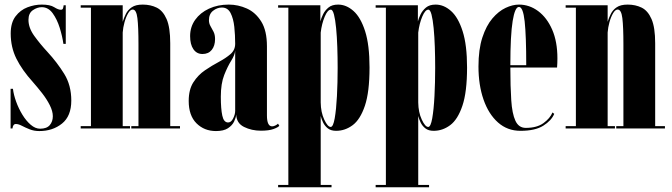

<svg xmlns="http://www.w3.org/2000/svg" viewBox="-20 -546 2857 816"><path d="M147 11Q124.5 11 105.8 3.5Q87 -4 72.8 -11.5Q58.5 -19 47.5 -19Q35 -19 33 0H25V-168.5H35Q38 -143.5 48.5 -114.2Q59 -85 75 -58.8Q91 -32.5 110.5 -15.8Q130 1 150.5 1Q178.5 1 191.5 -14.2Q204.5 -29.5 204.5 -52Q204.5 -73.5 191.5 -99.2Q178.5 -125 158.8 -150.2Q139 -175.5 120 -197Q73.5 -248.5 49.5 -297Q25.5 -345.5 25.5 -403.5Q25.5 -449.5 46 -476.5Q66.5 -503.5 96.8 -515Q127 -526.5 157.5 -526.5Q193 -526.5 210.2 -515.5Q227.5 -504.5 238.5 -504.5Q245.5 -504.5 247.5 -509.8Q249.5 -515 250.5 -523.5H259.5V-359.5H249.5Q245 -391.5 233.8 -427.8Q222.5 -464 203.8 -489.8Q185 -515.5 157.5 -515.5Q138.5 -515.5 119.8 -502.8Q101 -490 101 -461.5Q101 -427.5 125.8 -393.2Q150.5 -359 182 -325Q223 -280.5 253 -232Q283 -183.5 283 -118.5Q283 -52.5 243.5 -20.8Q204 11 147 11Z M323 0V-10H366.5V-513.5H323V-523.5H501.5V-453.5Q506.5 -469.5 514.8 -486.5Q523 -503.5 539.8 -515Q556.5 -526.5 586.5 -526.5Q620 -526.5 646.2 -513.5Q672.5 -500.5 688 -465Q703.5 -429.5 703.5 -362V-10H745V0H538V-10H568.5V-357.5Q568.5 -432 564 -468.8Q559.5 -505.5 544 -505.5Q534 -505.5 524.8 -490Q515.5 -474.5 509.2 -451.8Q503 -429 501.5 -408V-10H532.5V0Z M898 11Q848 11 815 -22Q782 -55 782 -117Q782 -165.5 802 -196.5Q822 -227.5 851.5 -247.5Q881 -267.5 910.5 -283.2Q940 -299 959.8 -316.2Q979.5 -333.5 979.5 -360Q979.5 -396.5 975.8 -431.8Q972 -467 960 -490.5Q948 -514 923 -514Q903 -514 885.5 -500.2Q868 -486.5 868 -460Q868 -446.5 874.5 -435.2Q881 -424 887.5 -411.2Q894 -398.5 894 -380Q894 -351.5 880 -334Q866 -316.5 840.5 -316.5Q816 -316.5 802 -336.8Q788 -357 788 -392.5Q788 -431.5 809.5 -461.8Q831 -492 868.2 -509.2Q905.5 -526.5 952 -526.5Q992 -526.5 1029.2 -509.8Q1066.5 -493 1090.5 -454.2Q1114.5 -415.5 1114.5 -349V-55.5Q1114.5 -9 1136.5 -9Q1143 -9 1150.5 -12.8Q1158 -16.5 1161.5 -20.5L1167 -11.5Q1162.5 -5 1142.8 2.2Q1123 9.5 1089 9.5Q1049.5 9.5 1017.2 -6.5Q985 -22.5 984 -59Q982.5 -45.5 974.8 -29.2Q967 -13 948.8 -1Q930.5 11 898 11ZM949.5 -25.5Q962.5 -25.5 971 -42.8Q979.5 -60 979.5 -75V-331Q978 -312.5 962.8 -288.2Q947.5 -264 933 -227.5Q918.5 -191 918.5 -135Q918.5 -83.5 924.8 -54.5Q931 -25.5 949.5 -25.5Z M1162 250V240H1205.5V-513.5H1162V-523.5H1341.5V-455Q1345 -468.5 1353 -485Q1361 -501.5 1376 -514Q1391 -526.5 1417 -526.5Q1452 -526.5 1482.5 -499.2Q1513 -472 1531.8 -413.2Q1550.5 -354.5 1550.5 -259Q1550.5 -155 1530.8 -96.5Q1511 -38 1478.8 -14Q1446.5 10 1408.5 10Q1386.5 10 1373.2 -0.5Q1360 -11 1353 -25.8Q1346 -40.5 1343 -53V240H1389V250ZM1385.5 -6.5Q1396 -6.5 1402.5 -43.2Q1409 -80 1412 -137.5Q1415 -195 1415 -257.5Q1415 -302.5 1413.5 -346.5Q1412 -390.5 1408.5 -426.5Q1405 -462.5 1399.5 -483.8Q1394 -505 1386 -505Q1372.5 -505 1360 -475.2Q1347.5 -445.5 1343 -407.5V-110.5Q1343.5 -69 1358 -37.8Q1372.5 -6.5 1385.5 -6.5Z M1576.5 250V240H1620V-513.5H1576.5V-523.5H1756V-455Q1759.5 -468.5 1767.5 -485Q1775.5 -501.5 1790.5 -514Q1805.5 -526.5 1831.5 -526.5Q1866.5 -526.5 1897 -499.2Q1927.5 -472 1946.2 -413.2Q1965 -354.5 1965 -259Q1965 -155 1945.2 -96.5Q1925.5 -38 1893.2 -14Q1861 10 1823 10Q1801 10 1787.8 -0.5Q1774.5 -11 1767.5 -25.8Q1760.5 -40.5 1757.5 -53V240H1803.5V250ZM1800 -6.5Q1810.5 -6.5 1817 -43.2Q1823.5 -80 1826.5 -137.5Q1829.5 -195 1829.5 -257.5Q1829.5 -302.5 1828 -346.5Q1826.5 -390.5 1823 -426.5Q1819.5 -462.5 1814 -483.8Q1808.5 -505 1800.5 -505Q1787 -505 1774.5 -475.2Q1762 -445.5 1757.5 -407.5V-110.5Q1758 -69 1772.5 -37.8Q1787 -6.5 1800 -6.5Z M2192 10Q2136.5 10 2096.5 -25.5Q2056.5 -61 2035 -122.8Q2013.5 -184.5 2013.5 -263.5Q2013.5 -336 2030 -386.5Q2046.5 -437 2072.8 -467.8Q2099 -498.5 2128.8 -512.5Q2158.5 -526.5 2185.5 -526.5Q2230 -526.5 2267.2 -498.8Q2304.5 -471 2326.8 -420Q2349 -369 2349 -298Q2349 -278.5 2347.5 -259H2149Q2149 -178 2152.8 -120.5Q2156.5 -63 2170.5 -32.8Q2184.5 -2.5 2214.5 -2.5Q2262 -2.5 2290 -23Q2318 -43.5 2328 -68L2335.5 -62Q2323.5 -33.5 2289 -11.8Q2254.5 10 2192 10ZM2185.5 -516.5Q2168.5 -516.5 2158.8 -456.8Q2149 -397 2149 -269H2216.5Q2216.5 -394 2209.8 -455.2Q2203 -516.5 2185.5 -516.5Z M2384 0V-10H2427.5V-513.5H2384V-523.5H2562.5V-453.5Q2567.5 -469.5 2575.8 -486.5Q2584 -503.5 2600.8 -515Q2617.5 -526.5 2647.5 -526.5Q2681 -526.5 2707.2 -513.5Q2733.5 -500.5 2749 -465Q2764.5 -429.5 2764.5 -362V-10H2806V0H2599V-10H2629.5V-357.5Q2629.5 -432 2625 -468.8Q2620.5 -505.5 2605 -505.5Q2595 -505.5 2585.8 -490Q2576.5 -474.5 2570.2 -451.8Q2564 -429 2562.5 -408V-10H2593.5V0Z"/></svg>

Font: Imbue 100pt ExtraBold
Style: Regular
Weight: 800
Designer: Tyler Finck
Foundry: Etcetera Type Company
Version: Version 1.102; ttfautohint (v1.8.3)